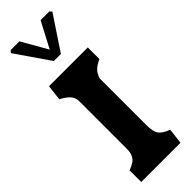

<svg xmlns="http://www.w3.org/2000/svg" viewBox="-339 -1065 1083 1083"><g transform="rotate(-45 202.5 -523.5)"><path d="M115 -192.5V-568Q115 -599.5 95.2 -620Q75.5 -640.5 43 -657L54 -750H363.5V-657Q333.5 -644 315.2 -626.8Q297 -609.5 287.5 -579.5V-205.5Q287.5 -154.5 303.2 -132.2Q319 -110 359.5 -95L364 -93L353 0H40V-93Q65.5 -102.5 81.5 -113.2Q97.5 -124 106.2 -142.8Q115 -161.5 115 -192.5ZM34 -1034 45 -1047H115L203 -893L284 -1047H354L365 -1034L230 -831H174Z"/></g></svg>

Font: TMT Limkin
Style: Regular
Weight: 400
Designer: Gabriel Drozdov
Version: Version 1.000;Glyphs 3.1.2 (3151)